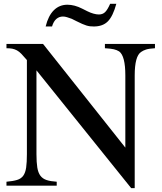

<svg xmlns="http://www.w3.org/2000/svg" viewBox="-20 -967 845 1000"><path d="M663.1 12.7 169.9 -600.6V-164.1Q169.9 -121.1 174.3 -94.2Q178.7 -67.4 190.4 -51.8Q202.1 -36.1 222.7 -29.3Q243.2 -22.5 275.4 -20.5V0H13.7V-20.5Q47.9 -23.4 68.8 -29.8Q89.8 -36.1 101.1 -51.8Q112.3 -67.4 116.2 -94.2Q120.1 -121.1 120.1 -164.1V-654.3Q103.5 -673.8 91.8 -686Q80.1 -698.2 68.4 -704.6Q56.6 -710.9 43.9 -713.4Q31.2 -715.8 13.7 -715.8V-738.3H204.1L632.8 -198.2V-574.2Q632.8 -675.8 600.6 -699.2Q587.9 -707 572.8 -710.4Q557.6 -713.9 526.4 -715.8V-738.3H787.1V-715.8Q755.9 -713.9 740.7 -709Q725.6 -704.1 714.8 -696.3Q681.6 -674.8 681.6 -574.2V12.7ZM585.9 -947.3Q568.4 -882.8 542 -856Q515.6 -829.1 468.8 -829.1Q458 -829.1 449.2 -830.1Q440.4 -831.1 430.7 -834Q420.9 -836.9 408.7 -842.3Q396.5 -847.7 378.9 -856.4L353.5 -869.1Q339.8 -874 329.1 -877.4Q318.4 -880.9 307.6 -880.9Q288.1 -880.9 273.4 -868.2Q258.8 -855.5 251 -829.1H217.8Q231.4 -884.8 260.3 -913.6Q289.1 -942.4 331.1 -942.4Q368.2 -942.4 408.2 -921.9L435.5 -908.2Q451.2 -900.4 466.8 -896Q482.4 -891.6 495.1 -891.6Q514.6 -891.6 527.3 -903.8Q540 -916 553.7 -947.3Z"/></svg>

Font: Jomolhari
Style: Regular
Weight: 400
Designer: Christopher J. Fynn
Foundry: Christopher  J.  Fynn (Karma Drubgy¸ Tenzin).
Version: Version alpha 0.003c 2006